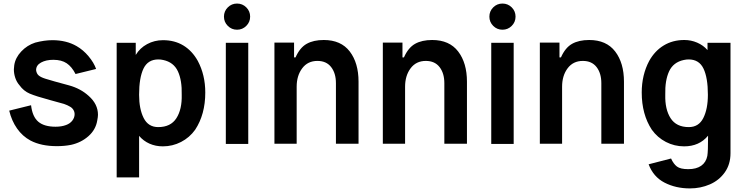

<svg xmlns="http://www.w3.org/2000/svg" viewBox="-20 -801 4164 1070"><path d="M365.6 -325Q344.8 -331.2 285.4 -346.9Q256.2 -355.2 232.3 -362.5Q206.3 -370.8 194.8 -381.2Q183.3 -391.7 181.2 -410.4Q181.2 -437.5 208.9 -452.6Q236.5 -467.7 277.1 -467.7Q322.9 -467.7 351.6 -448.4Q380.2 -429.2 401 -388.5L515.6 -416.7Q503.1 -452.1 473.4 -487.5Q443.8 -522.9 407.3 -543.8Q350 -577.1 271.9 -577.1Q227.1 -577.1 176 -563.5Q131.2 -549 98.4 -514.1Q65.6 -479.2 59.4 -437.5Q57.3 -422.9 57.3 -414.6Q57.3 -390.6 65.1 -367.2Q72.9 -343.8 88.5 -326Q111.5 -293.8 145.8 -279.2Q180.2 -264.6 257.3 -243.8L336.5 -221.9Q357.3 -214.6 368.8 -207.3Q381.2 -201 388.5 -189.6Q395.8 -178.1 395.8 -164.6Q395.8 -145.8 383.3 -129.2Q370.8 -112.5 347.9 -104.2Q322.9 -94.8 289.6 -94.8Q226 -94.8 193.2 -122.9Q160.4 -151 153.1 -214.6L31.3 -184.4Q44.8 -128.1 75 -84.9Q105.2 -41.7 150 -17.7Q209.4 13.5 296.9 13.5Q339.6 13.5 376 6.2Q432.3 -6.2 472.9 -42.2Q513.5 -78.1 521.9 -129.2Q526 -150 526 -161.5Q526 -220.8 474 -266.7Q429.2 -307.3 365.6 -325Z M1124 -285.4Q1124 -163.5 1067.7 -78.1Q1036.5 -34.4 989.1 -9.9Q941.7 14.6 887.5 14.6Q846.9 14.6 813 -0.5Q779.2 -15.6 755.2 -43.8V187.5H630.2V-562.5H736.5V-494.8Q759.4 -533.3 800 -555.2Q840.6 -577.1 888.5 -577.1Q953.1 -577.1 1002.1 -547.4Q1051 -517.7 1082.3 -461.5Q1124 -383.3 1124 -285.4ZM992.7 -272.9Q994.8 -353.1 971.4 -403.6Q947.9 -454.2 889.6 -466.7Q876 -469.8 862.5 -469.8Q804.2 -469.8 779.7 -418.8Q755.2 -367.7 755.2 -272.9Q755.2 -193.8 780.7 -143.2Q806.3 -92.7 861.5 -92.7Q931.3 -92.7 963 -142.2Q994.8 -191.7 992.7 -272.9Z M1238.5 -562.5V1H1363.5V-562.5ZM1228.1 -708.3Q1228.1 -738.5 1249.5 -759.9Q1270.8 -781.2 1301 -781.2Q1331.2 -781.2 1352.6 -759.9Q1374 -738.5 1374 -708.3Q1374 -678.1 1352.6 -656.8Q1331.2 -635.4 1301 -635.4Q1270.8 -635.4 1249.5 -656.8Q1228.1 -678.1 1228.1 -708.3Z M1978.1 0V-345.8Q1978.1 -450 1929.2 -514.1Q1880.2 -578.1 1784.4 -578.1Q1727.1 -578.1 1689.1 -556.8Q1651 -535.4 1627.1 -481.3H1618.8V-563.5H1509.4V0H1633.3V-317.7Q1633.3 -379.2 1664.1 -420.3Q1694.8 -461.5 1749 -461.5Q1799 -461.5 1825.5 -427.1Q1852.1 -392.7 1852.1 -337.5V0Z M2582.3 0V-345.8Q2582.3 -450 2533.3 -514.1Q2484.4 -578.1 2388.5 -578.1Q2331.2 -578.1 2293.2 -556.8Q2255.2 -535.4 2231.2 -481.3H2222.9V-563.5H2113.5V0H2237.5V-317.7Q2237.5 -379.2 2268.2 -420.3Q2299 -461.5 2353.1 -461.5Q2403.1 -461.5 2429.7 -427.1Q2456.3 -392.7 2456.3 -337.5V0Z M2717.7 -562.5V1H2842.7V-562.5ZM2707.3 -708.3Q2707.3 -738.5 2728.6 -759.9Q2750 -781.2 2780.2 -781.2Q2810.4 -781.2 2831.8 -759.9Q2853.1 -738.5 2853.1 -708.3Q2853.1 -678.1 2831.8 -656.8Q2810.4 -635.4 2780.2 -635.4Q2750 -635.4 2728.6 -656.8Q2707.3 -678.1 2707.3 -708.3Z M3457.3 0V-345.8Q3457.3 -450 3408.3 -514.1Q3359.4 -578.1 3263.5 -578.1Q3206.2 -578.1 3168.2 -556.8Q3130.2 -535.4 3106.2 -481.3H3097.9V-563.5H2988.5V0H3112.5V-317.7Q3112.5 -379.2 3143.2 -420.3Q3174 -461.5 3228.1 -461.5Q3278.1 -461.5 3304.7 -427.1Q3331.2 -392.7 3331.2 -337.5V0Z M4051 -562.5V53.1Q4051 114.6 4019.3 159.4Q3987.5 204.2 3935.9 226.6Q3884.4 249 3825 249Q3745.8 249 3683.3 216.7Q3620.8 184.4 3594.8 114.6L3719.8 82.3Q3733.3 112.5 3752.6 127.1Q3771.9 141.7 3815.6 141.7Q3860.4 141.7 3887.5 122.9Q3914.6 104.2 3921.9 67.7Q3924 54.2 3925 29.2Q3926 4.2 3926 -44.8Q3877.1 14.6 3792.7 14.6Q3738.5 14.6 3691.1 -9.9Q3643.8 -34.4 3612.5 -78.1Q3556.3 -163.5 3556.3 -285.4Q3556.3 -383.3 3597.9 -461.5Q3629.2 -517.7 3679.2 -547.9Q3729.2 -578.1 3793.8 -578.1Q3831.3 -578.1 3865.1 -563.5Q3899 -549 3922.9 -521.9V-562.5ZM3925 -272.9Q3925 -367.7 3900.5 -418.8Q3876 -469.8 3817.7 -469.8Q3805.2 -469.8 3790.6 -466.7Q3732.3 -454.2 3708.9 -403.6Q3685.4 -353.1 3687.5 -272.9Q3685.4 -191.7 3717.2 -142.2Q3749 -92.7 3818.8 -92.7Q3874 -92.7 3899.5 -143.2Q3925 -193.8 3925 -272.9Z"/></svg>

Font: Vladivostok Bold
Style: Regular
Weight: 700
Width: 4
Designer: Michael Sharanda
Foundry: Michael Sharanda
Version: Version 1.005